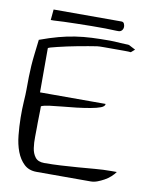

<svg xmlns="http://www.w3.org/2000/svg" viewBox="-75 -690 591 746"><g transform="rotate(10 220.5 -316.5)"><path d="M26.4 -306.6Q26.4 -335.9 26.9 -358.4Q27.3 -380.9 28.8 -402.8Q30.3 -424.8 33.2 -449.2Q36.1 -473.6 40 -506.8Q80.1 -521.5 112.8 -530.3Q145.5 -539.1 177.2 -543.9Q209 -548.8 241.7 -550.3Q274.4 -551.8 312.5 -551.8Q319.3 -551.8 331.1 -551.3Q342.8 -550.8 354.5 -549.8Q366.2 -548.8 376 -548.8Q385.7 -548.8 388.7 -547.9L415 -534.2L400.4 -521.5Q393.6 -522.5 374.5 -522.5Q355.5 -522.5 334 -522.5Q312.5 -522.5 293.9 -522.5Q275.4 -522.5 267.6 -521.5Q253.9 -519.5 234.4 -516.1Q214.8 -512.7 193.8 -508.8Q172.9 -504.9 152.8 -500.5Q132.8 -496.1 116.7 -492.2Q100.6 -488.3 90.3 -485.4Q80.1 -482.4 80.1 -480.5V-306.6H338.9Q338.9 -296.9 323.7 -291Q308.6 -285.2 283.7 -280.8Q258.8 -276.4 230 -272.9Q201.2 -269.5 173.3 -267.1Q145.5 -264.6 124 -261.7Q102.5 -258.8 92.8 -253.9Q92.8 -249 92.8 -237.8Q92.8 -226.6 92.3 -213.9Q91.8 -201.2 91.8 -188.5V-172.9Q91.8 -156.2 91.3 -133.3Q90.8 -110.4 93.8 -89.4Q96.7 -68.4 107.9 -53.7Q119.1 -39.1 143.6 -39.1Q176.8 -39.1 209.5 -41Q242.2 -43 275.4 -45.4Q308.6 -47.9 341.3 -50.8Q374 -53.7 407.2 -53.7H427.7Q420.9 -43.9 410.2 -34.2Q399.4 -24.4 386.2 -17.1Q373 -9.8 359.9 -4.9Q346.7 0 334 0H120.1Q89.8 0 70.8 -18.1Q51.8 -36.1 41 -64.5Q30.3 -92.8 26.9 -127.4Q23.4 -162.1 22.9 -196.8Q22.5 -231.4 24.4 -260.7Q26.4 -290 26.4 -306.6ZM76.2 -632.8H343.8Q351.6 -632.8 354.5 -626.5Q357.4 -620.1 357.4 -614.3Q357.4 -605.5 352.1 -599.6Q346.7 -593.8 338.9 -593.8H331.1Q312.5 -594.7 286.6 -595.2Q260.7 -595.7 231.9 -595.2Q203.1 -594.7 174.8 -594.2Q146.5 -593.8 123.5 -592.8Q100.6 -591.8 85 -590.8H72.3Z"/></g></svg>

Font: The Girl Next Door
Style: Regular
Weight: 400
Designer: Kimberly Geswein
Foundry: Kimberly Geswein
Version: Version 1.002 2010